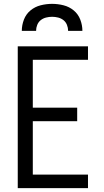

<svg xmlns="http://www.w3.org/2000/svg" viewBox="-20 -975 540 995"><path d="M72 0V-735H436V-665H150V-417H380V-347H150V-70H436V0ZM93 -815Q93 -845 104 -873.5Q115 -902 138 -921Q161 -940 190.5 -947.5Q220 -955 250 -955Q280 -955 309.5 -947.5Q339 -940 362 -921Q385 -902 396 -873.5Q407 -845 407 -815H333Q333 -831 327 -846Q321 -861 309 -870.5Q297 -880 281.5 -884Q266 -888 250 -888Q234 -888 218.5 -884Q203 -880 191 -870.5Q179 -861 173 -846Q167 -831 167 -815Z"/></svg>

Font: Iosevka SS18
Style: Regular
Weight: 400
Monospace: yes
Designer: Belleve Invis
Foundry: Belleve Invis
Version: Version 25.1.1; ttfautohint (v1.8.4)